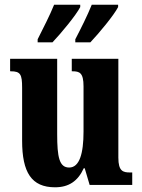

<svg xmlns="http://www.w3.org/2000/svg" viewBox="-20 -786 604 816"><path d="M300 -619V-606H364C401 -645 464 -721 482 -756V-766H370C352 -721 324 -665 300 -619ZM140 -619V-606H203C240 -645 303 -721 321 -756V-766H210C192 -721 163 -665 140 -619ZM214 10C272 10 311 -16 336 -71H340L361 0H542V-53H533C503 -53 483 -58 483 -116V-536H285V-483H288C318 -483 335 -477 335 -419V-227C335 -134 318 -74 274 -74C232 -74 223 -118 223 -216V-536H23V-483H26C67 -483 74 -470 74 -413V-188C74 -53 114 10 214 10Z"/></svg>

Font: Noto Serif Lao ExtraCondensed ExtraBold
Style: Regular
Weight: 800
Width: 2
Designer: Monotype Design Team
Foundry: Monotype Imaging Inc.
Version: Version 2.003